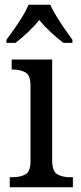

<svg xmlns="http://www.w3.org/2000/svg" viewBox="-20 -786 338 806"><path d="M21 0V-42H33Q64 -42 86 -53.5Q108 -65 108 -109V-426Q108 -470 87 -482Q66 -494 35 -494H29V-536H199V-114Q199 -67 220.5 -54.5Q242 -42 274 -42H286V0ZM7 -619Q21 -638 39.5 -664Q58 -690 74.5 -717Q91 -744 100 -766H191Q201 -744 217.5 -717Q234 -690 252 -664Q270 -638 284 -619V-606H246Q220 -626 193 -651Q166 -676 145 -702Q124 -676 97.5 -651Q71 -626 45 -606H7Z"/></svg>

Font: Noto Serif Myanmar SemiCondensed
Style: Regular
Weight: 400
Width: 4
Designer: Ben Mitchell and the Monotype Design Team
Foundry: Monotype Imaging Inc.
Version: Version 2.106; ttfautohint (v1.8.4.7-5d5b)